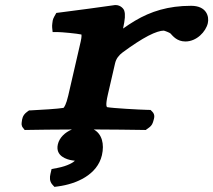

<svg xmlns="http://www.w3.org/2000/svg" viewBox="-20 -513 845 761"><path d="M472.6 -470.2C470.8 -477.5 458.4 -493 438.2 -493H435.8L433.3 -492.6C381.8 -485.2 290.1 -472.7 219.3 -463.8L203.3 -461.8L194.9 -446.9C188.4 -435.3 188.2 -427.6 187.3 -419.8C186.6 -413.8 186.2 -408.7 186.8 -403.1L188.6 -386H206.6C223.7 -386 286.3 -380 302.8 -376.2C302.8 -376.2 304.7 -369.2 299.8 -348L250.5 -134.1C242.1 -98 234.2 -87.3 231.6 -85.4C212.1 -81.9 140.1 -77.2 104.7 -75.7L95 -75.3L86.8 -69.3C68.8 -56 67.7 -40.8 66.4 -30.9C65.5 -24.1 63.5 -14.8 72 -5.3L77.8 2.2L88.6 2C120.3 1.2 203.4 0.5 265 0.2C237.7 11.5 215.4 32.5 209.3 59C198.3 106.7 246.3 119.5 266 122.6L266.9 122.8L267.8 122.8C271.7 123.2 274.7 123.7 276.9 124.1C271.8 129.8 248.8 144.9 207.7 152.6L184.4 157L179.8 177C177 189.1 175.7 205.6 187.6 218.7L195.8 227.7L210.6 225.7C283 216 366 179.8 384 102C394.1 58.4 384.5 17.7 351.4 0.1C412.3 0.4 507.3 1.2 545.5 2L557.6 2.2L568 -5.3C583.8 -16 585.8 -26.8 588.1 -34.5C590.8 -44 596.2 -58.1 583.1 -70.9L576.6 -77.3L565.3 -77.5C531.1 -78.3 427.3 -84.1 404.7 -88.3C402.7 -89.6 397.5 -94.8 407.3 -137.4L436.2 -262.5C440.4 -280.5 451.2 -294.3 466.2 -305.4C504.4 -333.5 539.1 -356.3 567.8 -371.2C595.8 -385.7 616.2 -391.5 629 -391.6C631.5 -391.6 652 -383.7 655.3 -380.7C665.7 -369.4 681.8 -348.6 715 -348.6C759.5 -348.6 795.9 -387.5 803.7 -421.1C809.8 -447.8 798.5 -490 737.6 -490C646.6 -490 577.6 -467.8 515.1 -430.8C499 -421.3 483.5 -410.9 467.8 -399.8C475.7 -437.1 477.2 -455.5 472.6 -470.2Z"/></svg>

Font: Linux Libertine Mono O 
Style: Mono Bold Oblique
Weight: 400
Italic angle: -13°
Designer: Philipp H. Poll
Foundry: Philipp H. Poll
Version: Version 5.1.7